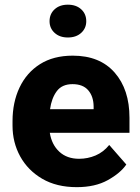

<svg xmlns="http://www.w3.org/2000/svg" viewBox="-20 -770 582 800"><path d="M299.8 9.8Q215.8 9.8 156 -25.1Q96.2 -60.1 64.2 -118.2Q32.2 -176.3 32.2 -246.6V-265.1Q32.2 -343.8 61.5 -405.5Q90.8 -467.3 146.7 -502.7Q202.6 -538.1 283.2 -538.1Q396 -538.1 457.8 -467.5Q519.5 -397 519.5 -279.3V-216.8H187.5Q195.3 -167.5 227.1 -137.9Q258.8 -108.4 309.6 -108.4Q345.7 -108.4 378.4 -122.3Q411.1 -136.2 435.1 -166L506.3 -84.5Q481.9 -48.8 429.2 -19.5Q376.5 9.8 299.8 9.8ZM282.2 -419.4Q238.3 -419.4 216.6 -390.1Q194.8 -360.8 188.5 -314.9H370.1V-326.7Q369.6 -368.2 347.7 -393.8Q325.7 -419.4 282.2 -419.4ZM186.5 -681.6Q186.5 -711.9 207.5 -731.2Q228.5 -750.5 262.7 -750.5Q297.4 -750.5 318.4 -731.2Q339.4 -711.9 339.4 -681.6Q339.4 -652.3 318.4 -633.1Q297.4 -613.8 262.7 -613.8Q228.5 -613.8 207.5 -633.1Q186.5 -652.3 186.5 -681.6Z"/></svg>

Font: Vazirmatn RD ExtraBold
Style: Regular
Weight: 800
Designer: Saber Rastikerdar
Foundry: Saber Rastikerdar
Version: Version 32.102